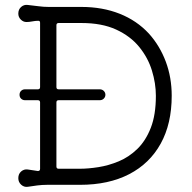

<svg xmlns="http://www.w3.org/2000/svg" viewBox="-20 -744 777 776"><path d="M92 11Q77 13 65.5 2.5Q54 -8 54 -24Q54 -41 65.5 -51Q77 -61 92 -59L132 -53H134Q142 -53 142 -62V-330Q142 -339 133 -339H81Q72 -339 65.5 -345Q59 -351 59 -361Q59 -371 65.5 -377Q72 -383 81 -383H133Q142 -383 142 -392V-652Q142 -660 135 -660Q123 -660 110.5 -657.5Q98 -655 87 -655Q74 -655 64 -665Q54 -675 54 -689Q54 -706 65.5 -716Q77 -726 92 -724Q112 -722 134 -719Q156 -716 176 -716H309Q394 -716 463.5 -688.5Q533 -661 582 -608Q626 -559 650 -495Q674 -431 674 -357Q674 -244 629.5 -163.5Q585 -83 502 -40Q419 3 303 3H170Q151 3 130.5 5.5Q110 8 92 11ZM217 -62H303Q337 -62 378 -68.5Q419 -75 460 -92Q501 -109 535 -142Q569 -175 589.5 -227.5Q610 -280 610 -357Q610 -407 594 -459Q578 -511 542.5 -554.5Q507 -598 449.5 -624.5Q392 -651 309 -651H217Q208 -651 208 -642V-392Q208 -383 217 -383H383Q393 -383 399.5 -376.5Q406 -370 406 -361Q406 -352 399.5 -345.5Q393 -339 383 -339H217Q208 -339 208 -330V-71Q208 -62 217 -62Z"/></svg>

Font: Kiwi Maru Light
Style: Regular
Weight: 300
Designer: Hiroki-Chan
Version: Version 1.100